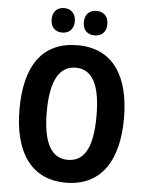

<svg xmlns="http://www.w3.org/2000/svg" viewBox="-61 -965 780 1023"><g transform="rotate(5 329.0 -453.0)"><path d="M179 -850C179 -808 205 -785 240 -785C277 -785 303 -808 303 -850C303 -893 277 -916 240 -916C205 -916 179 -894 179 -850ZM351 -850C351 -808 377 -785 414 -785C451 -785 477 -808 477 -850C477 -893 451 -916 414 -916C377 -916 351 -894 351 -850ZM609 -358C609 -583 519 -725 330 -725C143 -725 50 -594 50 -359C50 -135 140 10 329 10C519 10 609 -133 609 -358ZM196 -358C196 -519 239 -605 330 -605C420 -605 462 -521 462 -358C462 -195 421 -112 329 -112C239 -112 196 -197 196 -358Z"/></g></svg>

Font: Noto Sans Sinhala Condensed
Style: Bold
Weight: 700
Width: 3
Designer: Jelle Bosma - Monotype Design Team
Foundry: Monotype Imaging Inc.
Version: Version 2.006